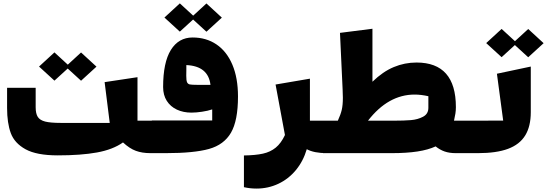

<svg xmlns="http://www.w3.org/2000/svg" viewBox="-20 -854 3242 1138"><path d="M302.7 -376 211.4 -459.5 302.7 -543.5 381.8 -470.7 460.4 -543 551.8 -459 460.4 -375.5 381.3 -447.8ZM923.8 -138.7V53.7H872.1Q822.3 53.7 785.2 40Q748 26.4 709 -9.8Q648.9 32.7 554.4 49.8Q460 66.9 322.3 66.9Q197.3 66.9 131.6 30.8Q65.9 -5.4 43.9 -65.2Q22 -125 22 -213.9V-333.5H191.4V-218.3Q191.4 -180.7 203.9 -161.1Q216.3 -141.6 247.8 -133.5Q279.3 -125.5 341.3 -125.5H630.4L600.1 -367.2L794.9 -396.5V-138.7Z M1045.9 -666.5 954.6 -750 1045.9 -834 1125 -761.2 1203.6 -833.5 1294.9 -749.5 1203.6 -666 1124.5 -738.3ZM1390.6 -282.2Q1390.6 -139.2 1349.1 -67.6Q1307.6 3.9 1218.8 28.8Q1129.9 53.7 962.9 53.7H879.9V-140.1H1237.8V-205.6Q1211.9 -196.8 1177.2 -191.7Q1142.6 -186.5 1114.7 -186.5Q1066.4 -186.5 1028.3 -204.3Q990.2 -222.2 968.5 -256.3Q946.8 -290.5 946.8 -337.9Q946.8 -483.9 992.7 -557.9Q1038.6 -631.8 1121.6 -631.8Q1202.1 -631.8 1262.9 -590.8Q1323.7 -549.8 1357.2 -470.9Q1390.6 -392.1 1390.6 -282.2ZM1227.5 -351.1Q1214.4 -462.4 1084.5 -468.3V-441.4Q1084 -426.8 1084 -404.8Q1084 -377.4 1088.6 -366.7Q1093.3 -356 1105.2 -353.5Q1117.2 -351.1 1149.4 -351.1Z M1668.9 -53.7 1613.3 -353 1816.9 -387.7V-138.7H1938.5V53.7H1916.5Q1841.3 53.7 1798.3 30.3Q1777.3 101.6 1733.6 154.3Q1689.9 207 1629.6 235.4Q1569.3 263.7 1500 263.7Q1461.9 263.7 1425.8 255.4V67.4Q1494.6 66.4 1538.6 56.6Q1582.5 46.9 1614.3 21Q1646 -4.9 1668.9 -53.7Z M1894.5 -138.7H1982.4Q1999 -174.8 2005.6 -202.9Q2012.2 -231 2012.2 -274.9Q2012.2 -296.4 2010.7 -324.7L1995.1 -659.2L2187.5 -683.6V-369.6Q2249.5 -429.7 2314 -456.5Q2378.4 -483.4 2448.7 -483.4Q2682.1 -483.4 2682.1 -218.8Q2682.1 -199.2 2679.2 -180.9Q2676.3 -162.6 2670.9 -138.7H2793.9V53.7H2681.6Q2643.6 53.7 2615.5 43.9Q2587.4 34.2 2562 13.7Q2517.6 34.2 2453.9 43.9Q2390.1 53.7 2301.8 53.7H1894.5ZM2313.5 -138.7Q2375.5 -138.7 2415.8 -142.1Q2456.1 -145.5 2487.5 -162.1Q2519 -178.7 2519 -214.8V-283.7Q2475.6 -293.5 2437.5 -293.5Q2281.2 -293.5 2161.1 -138.7Z M2953.1 -515.1 2861.8 -598.6 2953.1 -682.6 3032.2 -609.9 3110.8 -682.1 3202.1 -598.1 3110.8 -514.6 3031.7 -586.9ZM2925.3 -417 3126 -459.5V-189.5Q3126 -105 3093 -51.3Q3060.1 2.4 2991.2 28.1Q2922.4 53.7 2813.5 53.7H2750V-138.7L2962.4 -139.2Z"/></svg>

Font: SG Kara Bold
Style: Regular
Weight: 400
Designer: Damoon Khanjanzadeh
Version: Version 1.000